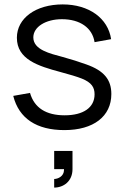

<svg xmlns="http://www.w3.org/2000/svg" viewBox="-20 -575 565 870"><path d="M272 14.5C403.5 14.5 484.5 -47.5 484.5 -149C484.5 -213.5 452 -254.5 371.5 -283C339.5 -294.5 300.5 -307 263.5 -317C208 -332 131 -349 131 -405.5C131 -453.5 187.5 -488 260.5 -488C342.5 -488 398.5 -449 408.5 -384L483.5 -397.5C469.5 -492.5 383 -555 264 -555C142 -555 56.5 -492.5 56.5 -404C56.5 -306 152 -276 254.5 -248.5C296 -237.5 330.5 -227 350.5 -219C395.5 -201 408.5 -179 408.5 -147.5C408.5 -87.5 357.5 -52.5 273 -52.5C189 -52.5 135.5 -86 116 -154L40 -140.5C66 -37.5 146.5 14.5 272 14.5ZM225.5 236V275C268.5 275 308.5 246 308.5 191.5V109H225.5V191.5H270V195C270 224 242.5 236 225.5 236Z"/></svg>

Font: Vela Sans
Style: Regular
Weight: 400
Designer: Principal design: Mikhail Sharanda - project Manrope.
Design modification: Ravid Balaliev
Foundry: Mikhail Sharanda
Version: Version 1.001